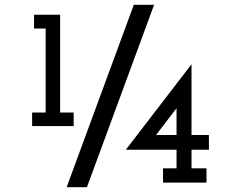

<svg xmlns="http://www.w3.org/2000/svg" viewBox="-20 -756 1008 795"><path d="M340 19Q410 -171 479 -358.5Q548 -546 618 -736H534Q464 -546 395 -358.5Q326 -171 256 19ZM835 0V-59H773V-136H845V-197H773V-490L501 -136H711V-59H655V0ZM711 -308V-197H626ZM285 -234V-290H229V-695H121V-638H169V-290H113V-234Z"/></svg>

Font: Josefin Slab Thin
Style: Bold
Weight: 700
Version: Version 2.000